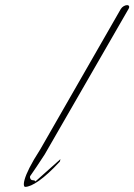

<svg xmlns="http://www.w3.org/2000/svg" viewBox="-20 -714 523 748"><path d="M153.9 -112 480.6 -679C486 -688 483 -694 475 -694C467 -694 456 -688 450.6 -679L136.8 -132C61.7 -16 69.9 14 77.9 14C103.9 14 151.2 -17 213.5 -85L215.4 -94L116.7 -6C121.2 -11 107.7 -12 106.7 -12C99.7 -12 94.6 -22 97.6 -28C108 -43 136.2 -84 153.9 -112Z"/></svg>

Font: MewTooHand
Style: UltimateCondIta
Weight: 400
Designer: Mew Too, Robert Jablonski
Version: Version 0.77